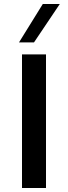

<svg xmlns="http://www.w3.org/2000/svg" viewBox="-20 -940 340 960"><path d="M210 -668V0H90V-668ZM194 -920H279L150 -728H75Z"/></svg>

Font: Madhuban Medium
Style: Regular
Weight: 500
Designer: jaikishan Patel
Foundry: MagicType
Version: Version 1.000